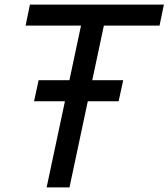

<svg xmlns="http://www.w3.org/2000/svg" viewBox="-20 -820 737 840"><path d="M129 -377 149 -469H519L499 -377ZM184 0 354 -800H454L284 0ZM92 -708 111 -800H697L678 -708Z"/></svg>

Font: Victor Mono Thin
Style: Italic
Weight: 100
Italic angle: -12°
Monospace: yes
Designer: Rune Bjørnerås
Version: Version 1.561;gftools[0.9.30]